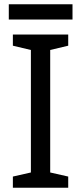

<svg xmlns="http://www.w3.org/2000/svg" viewBox="-20 -875 379 895"><path d="M318 -855H21V-784H318ZM298 0V-52L214 -71V-642L298 -662V-714H40V-662L124 -642V-71L40 -52V0Z"/></svg>

Font: Noto Sans Gujarati UI
Style: Regular
Weight: 400
Designer: Jelle Bosma - Monotype Design Team, Universal Thirst
Foundry: Monotype Imaging Inc.
Version: Version 2.106